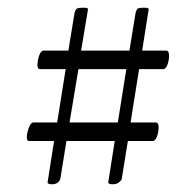

<svg xmlns="http://www.w3.org/2000/svg" viewBox="-20 -539 508 497"><path d="M404 -360H340L318 -222H383Q390 -222 390.5 -211.5Q391 -201 387.5 -189Q384 -177 377 -174H311L295 -75Q294 -72 288 -67Q282 -62 271 -62Q264 -62 262 -64Q260 -66 260 -66L277 -174H152L136 -75Q135 -72 130 -67Q125 -62 114 -62Q107 -62 105 -64Q103 -66 103 -66L120 -174H55Q49 -174 49.5 -185Q50 -196 54.5 -208Q59 -220 65 -222H128L150 -360H83Q77 -360 77 -371Q77 -382 81 -394Q85 -406 91 -408H157L173 -506Q175 -513 178 -516Q181 -519 195 -519Q202 -519 204 -518.5Q206 -518 208 -516L190 -408H315L331 -506Q333 -513 335.5 -516Q338 -519 352 -519Q359 -519 361 -518.5Q363 -518 365 -516L348 -408H410Q417 -408 417.5 -397Q418 -386 414.5 -374.5Q411 -363 404 -360ZM183 -360 160 -222H285L307 -360Z"/></svg>

Font: Amiri
Style: Italic
Weight: 400
Italic angle: 10°
Designer: Khaled Hosny
Version: Version 0.113